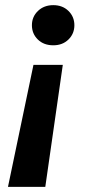

<svg xmlns="http://www.w3.org/2000/svg" viewBox="-20 -536 351 746"><path d="M224 -284 156 190H11L110 -284ZM187 -516Q223 -516 246 -493.5Q269 -471 269 -438Q269 -405 246 -382.5Q223 -360 187 -360Q150 -360 127 -382.5Q104 -405 104 -438Q104 -471 127.5 -493.5Q151 -516 187 -516Z"/></svg>

Font: DM Sans
Style: Bold Italic
Weight: 700
Italic angle: -10°
Designer: Colophon Foundry, Jonny Pinhorn
Foundry: Colophon Foundry
Version: Version 4.004;gftools[0.9.30]